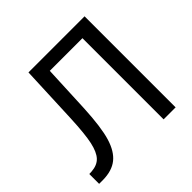

<svg xmlns="http://www.w3.org/2000/svg" viewBox="-176 -885 1060 1060"><g transform="rotate(-45 354.0 -355.5)"><path d="M620.1 -710.9V0H526.4V-633.8H271.5L258.8 -352.1Q251.5 -210.4 229.7 -139.2Q208 -67.9 166 -34.4Q124 -1 53.7 0H22.9V-76.7L42.5 -77.6Q87.9 -81.1 112.3 -107.2Q136.7 -133.3 149.4 -190.4Q162.1 -247.6 167.5 -366.2L182.1 -710.9Z"/></g></svg>

Font: Noboto
Style: Regular
Weight: 400
Designer: Google
Version: Version 2.001101; 2014